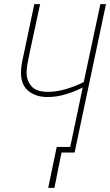

<svg xmlns="http://www.w3.org/2000/svg" viewBox="-20 -734 530 924"><path d="M212 170H242L276 0H339L490 -714H463L383 -339Q346 -320 299.5 -306Q253 -292 211 -292Q155 -292 131.5 -319Q108 -346 108 -385Q108 -404 112 -426Q116 -448 122 -477L173 -714H145L94 -472Q88 -446 84.5 -425Q81 -404 81 -384Q81 -325 117 -296Q153 -267 209 -267Q253 -267 298.5 -281Q344 -295 378 -313L318 -27H253Z"/></svg>

Font: Noto Sans UI SemiCondensed Thin
Style: Italic
Weight: 250
Width: 4
Italic angle: -12°
Designer: Monotype Design Team
Foundry: Monotype Imaging Inc.
Version: Version 1.901